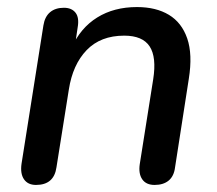

<svg xmlns="http://www.w3.org/2000/svg" viewBox="-20 -517 616 544"><path d="M82 7Q59 7 48 -9Q37 -25 41 -53L103 -445Q107 -470 122 -482.5Q137 -495 161 -495Q183 -495 194 -481Q205 -467 200 -439L189 -365L183 -382Q208 -438 255.5 -467.5Q303 -497 368 -497Q422 -497 458.5 -475Q495 -453 510.5 -408Q526 -363 515 -294L476 -43Q473 -18 458 -5.5Q443 7 418 7Q394 7 383 -9Q372 -25 376 -52L414 -292Q424 -355 404 -385.5Q384 -416 332 -416Q265 -416 225.5 -375Q186 -334 175 -263L140 -43Q133 7 82 7Z"/></svg>

Font: Nunito ExtraLight SemiBold
Style: Italic
Weight: 600
Italic angle: -9°
Version: Version 3.602